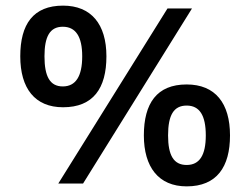

<svg xmlns="http://www.w3.org/2000/svg" viewBox="-20 -652 889 682"><path d="M204 -271C311 -271 358 -338 358 -452C358 -566 304 -632 204 -632C98 -632 52 -566 52 -452C52 -338 104 -271 204 -271ZM575 -622 187 0H275L662 -622ZM203 -345C157 -345 138 -381 138 -452C138 -522 157 -557 203 -557C249 -557 272 -522 272 -452C272 -381 249 -345 203 -345ZM643 10C750 10 797 -59 797 -171C797 -285 745 -352 643 -352C537 -352 491 -285 491 -171C491 -59 543 10 643 10ZM643 -66C597 -66 577 -100 577 -171C577 -243 597 -277 643 -277C689 -277 711 -242 711 -171C711 -101 689 -66 643 -66Z"/></svg>

Font: Noto Sans Devanagari UI Medium
Style: Regular
Weight: 500
Designer: Jelle Bosma - Monotype Design Team
Foundry: Monotype Imaging Inc.
Version: Version 2.004